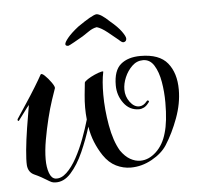

<svg xmlns="http://www.w3.org/2000/svg" viewBox="-43 -566 639 609"><g transform="rotate(-5 276.0 -261.0)"><path d="M108 -1Q106 -1 103.5 -1.5Q101 -2 98 -3L92 -6Q65 -23 45.5 -31.5Q26 -40 24 -63Q23 -80 26 -111.5Q29 -143 35 -181Q41 -219 47 -253Q40 -245 33 -235Q26 -225 12 -207Q10 -204 8 -206.5Q6 -209 8 -212Q21 -232 38 -257.5Q55 -283 70 -307.5Q85 -332 92 -345Q95 -351 105.5 -341Q116 -331 125.5 -317.5Q135 -304 134 -299Q130 -288 121.5 -262.5Q113 -237 105 -204.5Q97 -172 91 -138Q85 -104 85 -76Q85 -51 91.5 -33Q98 -15 111 -13Q129 -11 146.5 -27.5Q164 -44 179 -71.5Q194 -99 206 -131Q218 -163 226 -191Q225 -201 224.5 -210Q224 -219 224 -229Q224 -249 226 -269Q228 -289 230 -308Q231 -312 241 -318.5Q251 -325 263.5 -330.5Q276 -336 284.5 -338Q293 -340 291 -336Q285 -308 285 -265Q285 -218 294 -167Q303 -116 322 -84Q336 -64 352 -55Q368 -46 384 -46Q411 -46 434.5 -68Q458 -90 468 -126Q479 -162 479 -223Q479 -257 473.5 -289Q468 -321 455 -342Q442 -363 420 -363Q400 -363 385 -348.5Q370 -334 361.5 -314Q353 -294 353 -275Q353 -253 366 -235.5Q379 -218 395 -218Q409 -218 420 -232Q423 -236 426 -233.5Q429 -231 426 -228Q418 -217 410 -213Q402 -209 394 -209Q364 -209 345.5 -234Q327 -259 327 -291Q327 -338 350 -357.5Q373 -377 413 -377Q473 -377 499 -345Q525 -313 525 -260Q525 -216 508 -170Q491 -124 468 -88Q452 -63 419.5 -45Q387 -27 352 -27Q328 -27 305.5 -38Q283 -49 266 -74Q252 -95 242.5 -118.5Q233 -142 229 -168Q217 -129 199.5 -89.5Q182 -50 159 -24.5Q136 1 108 -1ZM363 -425Q358 -425 349 -434Q336 -445 316.5 -460.5Q297 -476 283 -480Q270 -478 257 -469Q244 -460 236 -455Q224 -448 207 -438.5Q190 -429 188 -429Q179 -429 179 -435Q179 -441 190.5 -455Q202 -469 225 -487Q271 -519 285 -521Q299 -521 327 -494Q350 -475 361.5 -459Q373 -443 373 -436Q373 -426 363 -425Z"/></g></svg>

Font: Festive
Style: Regular
Weight: 400
Designer: Robert E. Leuschke
Foundry: Robert E. Leuschke
Version: Version 1.101; ttfautohint (v1.8.3)